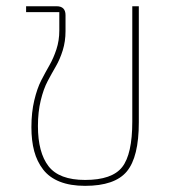

<svg xmlns="http://www.w3.org/2000/svg" viewBox="-20 -586 563 618"><path d="M253.9 12.2Q206.5 12.2 172.6 -1.2Q138.7 -14.6 118.9 -40.3Q99.1 -65.9 90.1 -99.4Q81.1 -132.8 81.1 -176.8Q81.1 -224.1 90.3 -262.9Q99.6 -301.8 112.8 -327.4Q126 -353 139.2 -376Q152.3 -398.9 161.6 -427.2Q170.9 -455.6 170.9 -487.8V-546.9H64V-565.9H162.1Q190.9 -565.9 190.9 -537.1V-485.8Q190.9 -452.6 181.9 -423.8Q172.9 -395 159.7 -372.3Q146.5 -349.6 133.3 -324.7Q120.1 -299.8 111.1 -262.7Q102.1 -225.6 102.1 -180.2Q102.1 -95.2 136.2 -51Q170.4 -6.8 253.9 -6.8Q340.8 -6.8 373.3 -48.3Q405.8 -89.8 405.8 -194.8V-565.9H426.8V-191.9Q426.8 -80.6 388.2 -34.2Q349.6 12.2 253.9 12.2Z"/></svg>

Font: Anuphan Thin
Style: Regular
Weight: 250
Designer: Mike Abbink, Paul van der Laan, Pieter van Rosmalen, Mint Tantisuwanna
Foundry: Bold Monday; Cadson Demak
Version: Version 3.002;hotconv 1.0.109;makeotfexe 2.5.65596